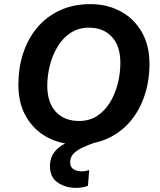

<svg xmlns="http://www.w3.org/2000/svg" viewBox="-20 -690 776 930"><path d="M356 10Q276 10 211 -24Q146 -58 107.5 -123Q69 -188 69 -280Q69 -361 92 -431.5Q115 -502 159.5 -555.5Q204 -609 269.5 -639.5Q335 -670 418 -670Q498 -670 562.5 -636Q627 -602 665.5 -537Q704 -472 704 -380Q704 -300 681 -229.5Q658 -159 613.5 -105Q569 -51 504 -20.5Q439 10 356 10ZM363 -104Q413 -104 450.5 -128.5Q488 -153 513 -194Q538 -235 550.5 -285Q563 -335 563 -385Q563 -467 522 -511.5Q481 -556 411 -556Q361 -556 323 -531.5Q285 -507 260 -466Q235 -425 222 -375Q209 -325 209 -275Q209 -193 250.5 -148.5Q292 -104 363 -104ZM348 220Q298 220 260 194.5Q222 169 222 114Q222 58 266.5 23.5Q311 -11 400 -31L450 -3Q415 9 385.5 22Q356 35 338 52.5Q320 70 320 96Q320 121 337.5 130.5Q355 140 376 140Q387 140 395.5 138Q404 136 412 134L406 210Q380 220 348 220Z"/></svg>

Font: Work Sans SemiBold
Style: Italic
Weight: 600
Italic angle: -13°
Designer: Wei Huang
Foundry: Wei Huang
Version: Version 2.012; ttfautohint (v1.8.3)